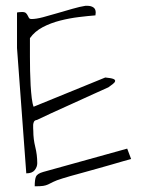

<svg xmlns="http://www.w3.org/2000/svg" viewBox="-20 -654 498 667"><path d="M39.1 -487.3V-610.4Q41 -611.3 47.9 -611.8Q54.7 -612.3 56.6 -612.3Q66.4 -612.3 70.3 -608.4Q74.2 -604.5 76.2 -600.1Q78.1 -595.7 80.6 -591.8Q83 -587.9 89.8 -587.9Q105.5 -587.9 129.4 -594.2Q153.3 -600.6 179.7 -608.4Q206.1 -616.2 231.9 -623.5Q257.8 -630.9 276.4 -633.8H284.2Q295.9 -633.8 304.2 -628.4Q312.5 -623 312.5 -610.4Q312.5 -609.4 312 -605.5Q311.5 -601.6 311.5 -600.6Q286.1 -598.6 253.9 -594.7Q221.7 -590.8 189 -582.5Q156.2 -574.2 128.4 -559.6Q100.6 -544.9 84 -521.5V-457Q84 -434.6 84.5 -408.2Q85 -381.8 86.4 -357.4Q87.9 -333 90.3 -313Q92.8 -293 96.7 -283.2L345.7 -384.8Q366.2 -382.8 373.5 -379.9Q380.9 -377 379.9 -372.1Q378.9 -367.2 371.6 -361.8Q364.3 -356.4 356.4 -350.6Q342.8 -344.7 307.6 -328.6Q272.5 -312.5 232.4 -294.4Q192.4 -276.4 157.2 -260.3Q122.1 -244.1 108.4 -237.3Q100.6 -236.3 98.1 -231.4Q95.7 -226.6 95.2 -220.7Q94.7 -214.8 95.2 -208.5Q95.7 -202.1 95.7 -199.2Q95.7 -170.9 102.5 -143.6Q109.4 -116.2 109.4 -86.9Q109.4 -74.2 100.6 -63Q91.8 -51.8 71.3 -51.8ZM435.5 -101.6Q426.8 -99.6 408.7 -94.2Q390.6 -88.9 366.7 -82Q342.8 -75.2 316.9 -67.9Q291 -60.5 267.6 -54.2Q244.1 -47.9 225.1 -42.5Q206.1 -37.1 197.3 -34.2Q174.8 -27.3 164.6 -22Q154.3 -16.6 147 -13.2Q139.6 -9.8 130.4 -8.3Q121.1 -6.8 100.6 -6.8Q100.6 -30.3 105 -40.5Q109.4 -50.8 129.9 -56.6L421.9 -137.7Z"/></svg>

Font: Waiting for the Sunrise
Style: Regular
Weight: 300
Version: Version 1.001 2001